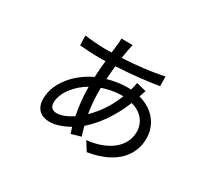

<svg xmlns="http://www.w3.org/2000/svg" viewBox="-136 -891 1271 1162"><g transform="rotate(30 500.0 -310.5)"><path d="M453 -340C490 -353 536 -364 587 -364H597C564 -278 517 -214 466 -163C458 -210 453 -261 453 -317ZM386 -309C386 -243 394 -174 406 -114C366 -88 328 -73 298 -73C269 -73 250 -88 250 -120C250 -191 312 -266 386 -309ZM629 -475C627 -463 621 -434 617 -423V-422C608 -423 598 -423 589 -423C549 -423 501 -416 456 -403C458 -435 461 -467 464 -497C565 -502 676 -514 759 -528L758 -595C669 -576 571 -565 472 -560C476 -584 479 -604 482 -621C485 -635 488 -649 491 -660L412 -661C413 -651 412 -635 410 -621C408 -603 406 -582 403 -558C386 -557 368 -557 351 -557C320 -557 242 -563 214 -568L216 -500C249 -497 316 -493 351 -493C366 -493 381 -493 397 -494C393 -458 390 -419 388 -378C279 -328 184 -224 184 -110C184 -37 228 -6 287 -6C326 -6 376 -23 421 -49C425 -34 430 -20 434 -7L501 -26C494 -46 488 -68 482 -91C553 -153 615 -240 661 -354C735 -334 775 -280 775 -217C775 -113 681 -37 535 -22L574 40C772 8 846 -101 846 -211C846 -305 788 -383 682 -412C686 -425 694 -449 698 -458Z"/></g></svg>

Font: Source Han Sans CN Regular
Style: Regular
Weight: 400
Designer: Ryoko NISHIZUKA (kana & ideographs); Paul D. Hunt (Latin, Greek & Cyrillic); Wenlong ZHANG (bopomofo); Sandoll Communica
Foundry: Adobe Systems Incorporated
Version: Version 1.004;PS 1.004;hotconv 1.0.82;makeotf.lib2.5.63406